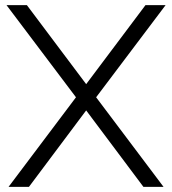

<svg xmlns="http://www.w3.org/2000/svg" viewBox="-20 -730 672 750"><path d="M85 -710 316.6 -401.3 548.3 -710H626.9L355.5 -350L618.9 0H540.3L316.6 -298.7L93 0H13.4L276.8 -350L5.4 -710Z"/></svg>

Font: Raleway Thin
Style: Regular
Weight: 100
Designer: Matt McInerney, Pablo Impallari, Rodrigo Fuenzalida
Foundry: Matt McInerney, Pablo Impallari, Rodrigo Fuenzalida
Version: Version 4.026